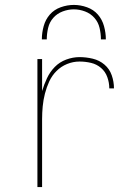

<svg xmlns="http://www.w3.org/2000/svg" viewBox="-20 -760 540 780"><path d="M132 0V-520H151V-390Q159 -417 171 -442.5Q183 -468 202.5 -488Q222 -508 249 -518Q276 -528 303 -528Q330 -528 357 -521.5Q384 -515 404.5 -497.5Q425 -480 434 -454Q443 -428 443 -401H424Q424 -424 416 -446.5Q408 -469 390.5 -484Q373 -499 350 -504.5Q327 -510 303 -510Q277 -510 252.5 -500Q228 -490 209.5 -471.5Q191 -453 180 -429Q169 -405 162.5 -379.5Q156 -354 153.5 -328Q151 -302 151 -276V0ZM150 -600Q150 -627 157.5 -654Q165 -681 182.5 -701Q200 -721 226.5 -730.5Q253 -740 280 -740Q307 -740 333.5 -730.5Q360 -721 377.5 -701Q395 -681 402.5 -654Q410 -627 410 -600H390Q390 -623 384.5 -646.5Q379 -670 363.5 -687.5Q348 -705 325.5 -713.5Q303 -722 280 -722Q257 -722 234.5 -713.5Q212 -705 196.5 -687.5Q181 -670 175.5 -646.5Q170 -623 170 -600Z"/></svg>

Font: Zed Mono Thin
Style: Regular
Weight: 100
Monospace: yes
Designer: Belleve Invis
Foundry: Belleve Invis
Version: Version 1.0.0; ttfautohint (v1.8.4)